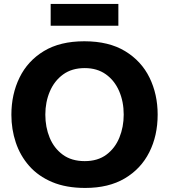

<svg xmlns="http://www.w3.org/2000/svg" viewBox="-20 -936 854 970"><path d="M410.5 13.5Q314 13.5 243.5 -16.2Q173 -46 127.5 -97.8Q82 -149.5 59.8 -216Q37.5 -282.5 37.5 -356Q37.5 -460 78.8 -544.2Q120 -628.5 201.8 -678Q283.5 -727.5 406 -727.5Q530 -727.5 612.2 -677.5Q694.5 -627.5 735.5 -543.5Q776.5 -459.5 776.5 -357Q776.5 -250.5 734.2 -166.8Q692 -83 610.5 -34.8Q529 13.5 410.5 13.5ZM408 -122Q474 -122 517.8 -154.8Q561.5 -187.5 583.2 -241Q605 -294.5 605 -357Q605 -422.5 581.8 -476Q558.5 -529.5 514.5 -560.8Q470.5 -592 408 -592Q343 -592 298.8 -559.8Q254.5 -527.5 231.8 -474Q209 -420.5 209 -357Q209 -293.5 231 -240.2Q253 -187 297.2 -154.5Q341.5 -122 408 -122ZM236 -806V-916H578V-806Z"/></svg>

Font: Commissioner
Style: Bold
Weight: 700
Designer: Kostas Bartsokas
Foundry: Kostas Bartsokas
Version: Version 1.000; ttfautohint (v1.8.3)